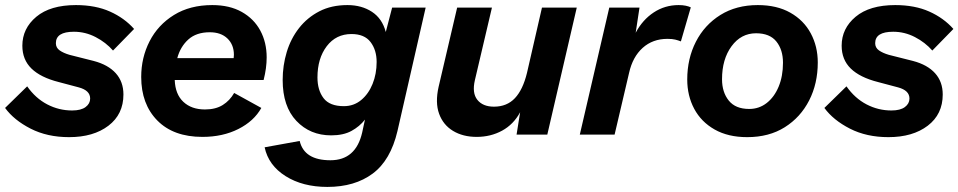

<svg xmlns="http://www.w3.org/2000/svg" viewBox="-28 -530 3774 756"><path d="M244 10Q158 10 92.5 -23.5Q27 -57 -8 -105L79 -190Q112 -143 158 -119Q204 -95 256 -95Q291 -95 309 -108.5Q327 -122 327 -142Q327 -174 282 -186L203 -207Q132 -225 96 -260Q60 -295 60 -350Q60 -418 115 -464Q170 -510 271 -510Q348 -510 405 -484.5Q462 -459 500 -416L417 -331Q389 -363 348.5 -384Q308 -405 263 -405Q192 -405 192 -360Q192 -342 207 -331.5Q222 -321 246 -314L341 -290Q398 -275 428 -241.5Q458 -208 458 -158Q458 -80 399 -35Q340 10 244 10Z M769 9Q655 9 591.5 -55.5Q528 -120 528 -227Q528 -303 561 -367.5Q594 -432 657 -471Q720 -510 808 -510Q876 -510 924 -483Q972 -456 997 -409.5Q1022 -363 1022 -304Q1022 -262 1010 -215H660Q662 -159 694 -129Q726 -99 779 -99Q821 -99 849 -116.5Q877 -134 894 -164L1001 -105Q972 -53 910.5 -22Q849 9 769 9ZM798 -403Q745 -403 713.5 -374.5Q682 -346 670 -301H892Q893 -307 893 -314Q893 -354 867.5 -378.5Q842 -403 798 -403Z M1261 206Q1164 206 1096.5 163.5Q1029 121 1014 50L1152 25Q1170 101 1273 101Q1373 101 1398 -8L1409 -59Q1388 -32 1356 -14.5Q1324 3 1276 3Q1193 3 1139 -54Q1085 -111 1085 -215Q1085 -272 1101 -325Q1117 -378 1149.5 -419.5Q1182 -461 1229.5 -485.5Q1277 -510 1340 -510Q1396 -510 1436.5 -483.5Q1477 -457 1491 -404L1516 -500H1648L1537 -14Q1510 101 1439.5 153.5Q1369 206 1261 206ZM1326 -112Q1365 -112 1394 -136Q1423 -160 1439 -199.5Q1455 -239 1455 -286Q1455 -333 1431 -364.5Q1407 -396 1356 -396Q1295 -396 1258.5 -348Q1222 -300 1222 -225Q1222 -175 1246 -143.5Q1270 -112 1326 -112Z M1849 9Q1795 9 1756 -14.5Q1717 -38 1701 -82Q1685 -126 1699 -188L1772 -500H1909L1842 -215Q1830 -164 1851.5 -137Q1873 -110 1917 -110Q1968 -110 1999.5 -143.5Q2031 -177 2047 -243L2106 -500H2243L2127 0H2006L2020 -88Q1994 -40 1949 -15.5Q1904 9 1849 9Z M2255 0 2371 -500H2490L2475 -401Q2502 -452 2546 -481Q2590 -510 2644 -510Q2660 -510 2672 -507.5Q2684 -505 2692 -501L2653 -367Q2643 -371 2631 -374Q2619 -377 2600 -377Q2542 -377 2502.5 -341.5Q2463 -306 2449 -243L2392 0Z M2914 10Q2839 10 2786 -20Q2733 -50 2705.5 -101.5Q2678 -153 2678 -217Q2678 -299 2712 -365.5Q2746 -432 2808.5 -471Q2871 -510 2956 -510Q3031 -510 3084 -480Q3137 -450 3164.5 -398.5Q3192 -347 3192 -284Q3192 -201 3158 -134.5Q3124 -68 3062 -29Q3000 10 2914 10ZM2922 -101Q2961 -101 2991 -124.5Q3021 -148 3038 -189Q3055 -230 3055 -283Q3055 -334 3029 -366.5Q3003 -399 2949 -399Q2890 -399 2852.5 -348Q2815 -297 2815 -218Q2815 -167 2841.5 -134Q2868 -101 2922 -101Z M3470 10Q3384 10 3318.5 -23.5Q3253 -57 3218 -105L3305 -190Q3338 -143 3384 -119Q3430 -95 3482 -95Q3517 -95 3535 -108.5Q3553 -122 3553 -142Q3553 -174 3508 -186L3429 -207Q3358 -225 3322 -260Q3286 -295 3286 -350Q3286 -418 3341 -464Q3396 -510 3497 -510Q3574 -510 3631 -484.5Q3688 -459 3726 -416L3643 -331Q3615 -363 3574.5 -384Q3534 -405 3489 -405Q3418 -405 3418 -360Q3418 -342 3433 -331.5Q3448 -321 3472 -314L3567 -290Q3624 -275 3654 -241.5Q3684 -208 3684 -158Q3684 -80 3625 -35Q3566 10 3470 10Z"/></svg>

Font: Prodigy Sans SemiBold
Style: Italic
Weight: 600
Italic angle: -13°
Designer: Wei Huang
Foundry: Wei Huang
Version: Version 1.003; ttfautohint (v1.8.3)